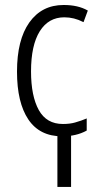

<svg xmlns="http://www.w3.org/2000/svg" viewBox="-20 -531 410 761"><path d="M323.2 -13.2Q282.2 9.3 226.1 9.3Q137.2 9.3 92.3 -57.6Q47.4 -124.5 47.4 -247.1Q47.4 -373 96.2 -441.9Q145.5 -511.2 231.9 -511.2Q232.4 -511.2 232.9 -511.2Q289.1 -511.2 327.1 -489.7L328.1 -488.8L327.6 -487.8L311.5 -444.3L311 -443.4L309.6 -443.8Q273.9 -462.4 234.9 -462.4Q172.4 -462.4 137.7 -407.2Q103 -351.6 103 -248Q103 -150.4 133.8 -94.7Q164.6 -39.6 229 -39.6Q229.5 -39.6 230 -39.6Q256.8 -39.6 277.3 -45.4Q303.2 -52.7 322.3 -61L323.7 -62V-60.1V-14.6V-13.7ZM261.7 210H207.5V-24.4H261.7Z"/></svg>

Font: MAUL Condensed Light
Style: Light
Weight: 300
Designer: MAUL
Version: Version 2.137; 2017; ttfautohint (v1.8.3)